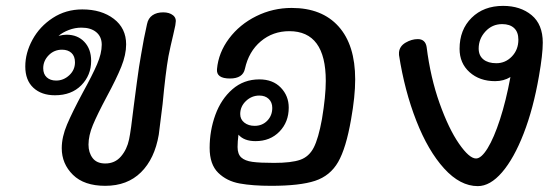

<svg xmlns="http://www.w3.org/2000/svg" viewBox="-20 -631 1902 653"><path d="M577 -551Q577 -547 574 -534.5Q571 -522 569 -512Q560 -475 553 -440Q543 -384 533 -277Q522 -188 520 -173Q506 -91 459.5 -45Q413 1 338 1Q266 1 228 -36.5Q190 -74 190 -127Q190 -165 208 -207.5Q226 -250 262 -317Q294 -375 310 -412Q326 -449 326 -479Q326 -506 307.5 -521.5Q289 -537 257 -537Q235 -537 214 -529Q193 -521 179 -509Q195 -513 206 -513Q244 -513 267 -488.5Q290 -464 290 -424Q290 -375 256.5 -341Q223 -307 167 -307Q121 -307 93.5 -332.5Q66 -358 66 -405Q66 -451 90.5 -496Q115 -541 159.5 -570Q204 -599 260 -599Q325 -599 367 -567Q409 -535 409 -480Q409 -445 392.5 -404Q376 -363 343 -302Q311 -242 296 -206Q281 -170 281 -139Q281 -112 295 -93.5Q309 -75 338 -75Q371 -75 391.5 -99Q412 -123 419 -157Q425 -185 435 -271Q438 -294 445.5 -351Q453 -408 460 -446Q469 -501 480 -549Q484 -569 498.5 -579Q513 -589 535 -589Q556 -589 568.5 -579Q581 -569 577 -551ZM191 -462Q164 -462 145.5 -443Q127 -424 127 -399Q127 -379 139 -368Q151 -357 171 -357Q196 -357 215.5 -375Q235 -393 235 -419Q235 -440 223 -451Q211 -462 191 -462Z M1188 -361Q1188 -303 1174 -225Q1157 -127 1130 -80Q1103 -33 1051.5 -16Q1000 1 902 1Q839 1 795 -7Q751 -15 722 -43.5Q693 -72 693 -128Q693 -187 712.5 -240.5Q732 -294 770.5 -327.5Q809 -361 862 -361Q908 -361 935 -333Q962 -305 962 -265Q962 -216 930.5 -183.5Q899 -151 849 -151Q810 -151 791 -173Q788 -149 788 -131Q788 -107 800.5 -95.5Q813 -84 838.5 -80.5Q864 -77 912 -77Q971 -77 1001 -87.5Q1031 -98 1047 -129Q1063 -160 1075 -226Q1088 -304 1088 -356Q1088 -525 964 -525Q908 -525 867 -490.5Q826 -456 813 -397Q806 -364 762 -364Q715 -364 718 -396Q723 -452 759 -500Q795 -548 851.5 -576Q908 -604 972 -604Q1075 -604 1131.5 -541Q1188 -478 1188 -361ZM797 -243Q797 -225 811 -214Q825 -203 846 -203Q872 -203 889 -220.5Q906 -238 906 -264Q906 -283 894 -294.5Q882 -306 862 -306Q836 -306 816.5 -287.5Q797 -269 797 -243Z M1826 -486Q1826 -446 1813 -372Q1794 -262 1761 -177Q1728 -92 1687.5 -45Q1647 2 1605 2Q1545 2 1490.5 -58Q1436 -118 1396 -220Q1356 -322 1337 -444V-453Q1339 -474 1359.5 -486Q1380 -498 1401 -498Q1414 -498 1421.5 -491Q1429 -484 1431 -471Q1444 -367 1475 -280Q1506 -193 1541 -142.5Q1576 -92 1599 -92Q1617 -92 1638.5 -127Q1660 -162 1680.5 -225Q1701 -288 1716 -369Q1693 -355 1664 -355Q1611 -355 1577 -385.5Q1543 -416 1543 -465Q1543 -530 1584 -570.5Q1625 -611 1691 -611Q1750 -611 1788 -579.5Q1826 -548 1826 -486ZM1668 -416Q1699 -416 1721 -439Q1743 -462 1743 -496Q1743 -522 1728.5 -535.5Q1714 -549 1688 -549Q1654 -549 1631 -524Q1608 -499 1608 -466Q1608 -442 1624 -429Q1640 -416 1668 -416Z"/></svg>

Font: Mali Medium
Style: Italic
Weight: 500
Italic angle: -10°
Version: Version 1.000; ttfautohint (v1.6)